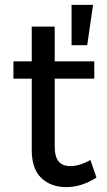

<svg xmlns="http://www.w3.org/2000/svg" viewBox="-20 -762 437 786"><path d="M375 -35Q314 4 251 4Q188 4 149 -33.5Q110 -71 110 -147V-440H35V-511H110V-653H204V-511H366V-440H204V-164Q204 -120 220 -101Q236 -82 268 -82Q306 -82 350 -107ZM273 -742H361L337 -577H273Z"/></svg>

Font: Montserrat arm2
Style: Regular
Weight: 400
Designer: Julieta Ulanovsky
Foundry: Julieta Ulanovsky
Version: Version 6.000